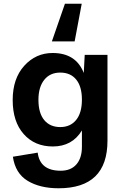

<svg xmlns="http://www.w3.org/2000/svg" viewBox="-20 -794 669 1029"><path d="M418 -774 380 -572H258L328 -774ZM294 215Q194 215 128 175Q62 135 49 46L182 24Q194 121 305 121Q360 121 389.5 87Q419 53 419 -7V-95Q367 -9 263 -9Q166 -9 107 -75.5Q48 -142 48 -258Q48 -373 110 -441.5Q172 -510 262 -510Q387 -510 429 -403L434 -500H556V-40Q556 215 294 215ZM303 -113Q357 -113 388 -151Q419 -189 419 -260Q419 -330 388.5 -367.5Q358 -405 303 -405Q248 -405 217 -366Q186 -327 186 -259Q186 -188 217 -150.5Q248 -113 303 -113Z"/></svg>

Font: Elaine Sans SemiBold
Style: Regular
Weight: 600
Designer: Wei Huang
Foundry: Wei Huang
Version: Version 2.001;December 24, 2019;FontCreator 12.0.0.2547 64-b